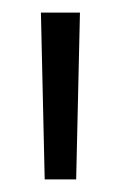

<svg xmlns="http://www.w3.org/2000/svg" viewBox="-20 -760 192 305"><path d="M107 -740 101 -475H51L45 -740Z"/></svg>

Font: Pathway Extreme 8pt Thin
Style: Regular
Weight: 100
Version: Version 1.001;gftools[0.9.26]